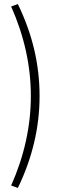

<svg xmlns="http://www.w3.org/2000/svg" viewBox="-20 -736 321 946"><path d="M35 178Q132 -41 132 -263Q132 -485 35 -704L68 -716Q123 -602 149 -490Q175 -378 175 -263Q175 -31 68 190Z"/></svg>

Font: wassup Sans
Style: Light
Weight: 200
Version: Version 2.001